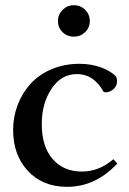

<svg xmlns="http://www.w3.org/2000/svg" viewBox="-20 -705 494 736"><path d="M263.2 -564.5Q237.3 -564.5 219.7 -581.8Q202.1 -599.1 202.1 -624.5Q202.1 -649.4 220.2 -667.2Q238.3 -685.1 263.2 -685.1Q288.6 -685.1 306.4 -667.5Q324.2 -649.9 324.2 -624.5Q324.2 -599.1 306.4 -581.8Q288.6 -564.5 263.2 -564.5ZM237.3 11.2Q143.6 11.2 86.9 -49.8Q30.3 -110.8 30.3 -206.5Q30.3 -256.8 47.6 -302.5Q64.9 -348.1 96.7 -383.3Q128.4 -418.5 177.2 -439.5Q226.1 -460.4 284.7 -460.4Q331.1 -460.4 368.9 -446Q406.7 -431.6 425.3 -411.1Q428.7 -400.9 428.7 -393.1Q428.7 -375 414.6 -363Q400.4 -351.1 386.2 -351.1Q377 -351.1 374.5 -356.9Q361.8 -382.3 336.2 -401.6Q310.5 -420.9 273.4 -420.9Q215.3 -420.9 177.7 -365Q140.1 -309.1 140.1 -229.5Q140.1 -143.6 181.6 -95.5Q223.1 -47.4 293.9 -47.4Q359.9 -47.4 414.6 -94.7L429.7 -78.1Q346.2 11.2 237.3 11.2Z"/></svg>

Font: Elstob 8pt Medium
Style: Regular
Weight: 500
Designer: Peter S. Baker
Version: Version 1.015